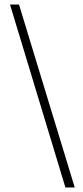

<svg xmlns="http://www.w3.org/2000/svg" viewBox="-20 -772 367 844"><path d="M308.5 52H267.5L24 -752H63.5Z"/></svg>

Font: Imbue 10pt ExtraBold
Style: Regular
Weight: 800
Designer: Tyler Finck
Foundry: Etcetera Type Company
Version: Version 1.102; ttfautohint (v1.8.3)